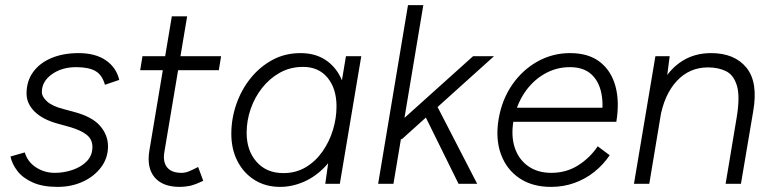

<svg xmlns="http://www.w3.org/2000/svg" viewBox="-20 -720 3024 752"><path d="M205 12Q147 12 108 -5.5Q69 -23 48 -50.5Q27 -78 21 -107L77 -123Q88 -86 121 -64.5Q154 -43 195 -43Q230 -43 264 -54.5Q298 -66 320 -88.5Q342 -111 342 -145Q342 -174 319.5 -192Q297 -210 252 -223L205 -236Q147 -252 115.5 -283Q84 -314 84 -354Q84 -402 109.5 -437.5Q135 -473 181 -492.5Q227 -512 288 -512Q354 -512 395 -483.5Q436 -455 447 -407L391 -388Q380 -427 353.5 -442Q327 -457 278 -457Q222 -457 183 -429Q144 -401 144 -360Q144 -341 164.5 -322.5Q185 -304 228 -293L269 -282Q341 -263 372 -227Q403 -191 403 -147Q403 -101 376 -65Q349 -29 304.5 -8.5Q260 12 205 12Z M684 12Q617 12 585.5 -25.5Q554 -63 565 -130L653 -656H713L624 -126Q617 -86 634.5 -64.5Q652 -43 691 -43Q704 -43 717.5 -48Q731 -53 756 -66L776 -12Q743 4 723 8Q703 12 684 12ZM529 -445 538 -500H846L837 -445Z M1254 0 1267 -93 1335 -500H1395L1311 0ZM1077 12Q1021 12 978 -14.5Q935 -41 910.5 -88Q886 -135 886 -196Q886 -255 905.5 -311.5Q925 -368 961 -413Q997 -458 1046.5 -485Q1096 -512 1157 -512Q1213 -512 1253 -486.5Q1293 -461 1315 -415Q1337 -369 1337 -308Q1337 -228 1314.5 -168Q1292 -108 1254 -68Q1216 -28 1170 -8Q1124 12 1077 12ZM1090 -42Q1139 -42 1177.5 -65Q1216 -88 1243 -126.5Q1270 -165 1284 -211Q1298 -257 1298 -303Q1298 -373 1263 -415.5Q1228 -458 1167 -458Q1117 -458 1076.5 -435.5Q1036 -413 1006.5 -375.5Q977 -338 961.5 -292.5Q946 -247 946 -200Q946 -130 985 -86Q1024 -42 1090 -42Z M1461 0 1578 -700H1638L1521 0ZM1553 -174 1516 -215 1833 -500H1915ZM1776 0 1626 -304 1670 -347 1849 0Z M2138 12Q2065 12 2014.5 -22Q1964 -56 1942 -116Q1920 -176 1933 -254Q1946 -330 1986 -388Q2026 -446 2085 -479Q2144 -512 2213 -512Q2285 -512 2329.5 -477.5Q2374 -443 2390.5 -382.5Q2407 -322 2394 -243H2334Q2345 -306 2335.5 -354Q2326 -402 2295.5 -429.5Q2265 -457 2212 -457Q2158 -457 2111.5 -430Q2065 -403 2033.5 -355.5Q2002 -308 1991 -246Q1981 -186 1996.5 -140.5Q2012 -95 2049 -69Q2086 -43 2139 -43Q2198 -43 2244.5 -72.5Q2291 -102 2321 -147L2368 -112Q2343 -75 2308 -47Q2273 -19 2230 -3.5Q2187 12 2138 12ZM1972 -243 1981 -298H2360L2351 -243Z M2463 0 2547 -500H2603L2591 -408L2523 0ZM2822 0 2865 -258 2930 -284 2882 0ZM2865 -258Q2879 -341 2866.5 -383.5Q2854 -426 2824 -441Q2794 -456 2753 -456Q2680 -456 2630.5 -402.5Q2581 -349 2565 -255L2528 -259Q2542 -339 2573.5 -395.5Q2605 -452 2653.5 -482Q2702 -512 2765 -512Q2857 -512 2903.5 -455Q2950 -398 2930 -284Z"/></svg>

Font: Figtree Light Light
Style: Italic
Weight: 300
Italic angle: -9.5°
Version: Version 2.000